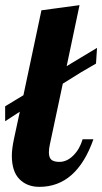

<svg xmlns="http://www.w3.org/2000/svg" viewBox="-54 -720 397 746"><path d="M0 -179 23 -286 -34 -249V-307L37 -350L107 -680L255 -700L205 -463L323 -534L319 -473Q267 -444 190 -395L140 -160Q136 -143 136 -128Q136 -108 145.5 -99.5Q155 -91 177 -91Q206 -91 231 -116Q256 -141 267 -179H309Q244 6 99 6Q51 6 21.5 -24Q-8 -54 -8 -115Q-8 -141 0 -179Z"/></svg>

Font: Lobster 1.4
Style: Regular
Weight: 400
Designer: Pablo Impallari
Foundry: Pablo Impallari. www.impallari.com
Version: Version 1.4